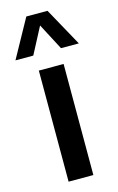

<svg xmlns="http://www.w3.org/2000/svg" viewBox="-158 -859 559 910"><g transform="rotate(-15 121.5 -404.0)"><path d="M60.5 0V-545H182V0ZM-34 -620.5 69.5 -808H173.5L277 -620.5H189.5L121.5 -750L53.5 -620.5Z"/></g></svg>

Font: Encode Sans Semi Condensed SemiBold
Style: Regular
Weight: 600
Width: 4
Designer: Multiple Designers
Foundry: Impallari Type
Version: Version 3.000; ttfautohint (v1.8.3) -l 8 -r 50 -G 200 -x 14 